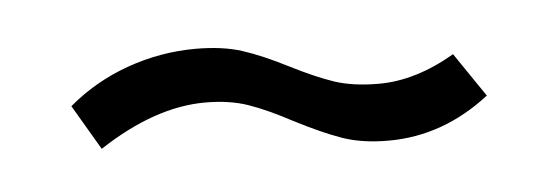

<svg xmlns="http://www.w3.org/2000/svg" viewBox="-26 -319 615 212"><g transform="rotate(-5 281.5 -213.0)"><path d="M52.7 -221.7Q82 -246.6 119.1 -259.8Q156.2 -272.9 194.8 -272.9Q224.6 -272.9 246.3 -265.9Q268.1 -258.8 295.9 -244.6Q323.7 -230.5 344.2 -223.6Q364.7 -216.8 393.1 -216.8Q434.1 -216.8 477.5 -242.2L510.7 -193.4Q459 -153.3 398.4 -153.3Q369.1 -153.3 347.4 -160.9Q325.7 -168.5 295.4 -184.1Q268.1 -198.7 247.6 -205.8Q227.1 -212.9 200.2 -212.9Q144.5 -212.9 82 -171.9Z"/></g></svg>

Font: SG Kara Bold
Style: Regular
Weight: 400
Designer: Damoon Khanjanzadeh
Version: Version 1.000